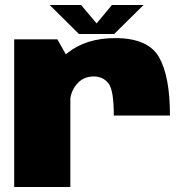

<svg xmlns="http://www.w3.org/2000/svg" viewBox="-20 -751 756 771"><path d="M437 -287H662.5Q662.5 -445 618.5 -521.5Q574.5 -598 443 -598Q325 -598 250 -537.5Q175 -477 175 -386.5L261.5 -340Q261.5 -381 287.8 -412.5Q314 -444 356.5 -444Q393 -444 415 -417.2Q437 -390.5 437 -287ZM37 0H262.5V-500.5L210.5 -593H37ZM297 -614.5H438.5L556.5 -731H429.5L368 -657L305.5 -731H179.5Z"/></svg>

Font: Anybody UltraCondensed Thin Black
Style: Regular
Weight: 900
Version: Version 1.111